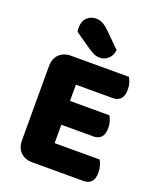

<svg xmlns="http://www.w3.org/2000/svg" viewBox="-153 -934 855 1031"><g transform="rotate(20 274.0 -418.5)"><path d="M158 3Q115 3 90 -22Q65 -47 65 -90V-513Q65 -556 90 -581Q115 -606 158 -606H488Q495 -595 500.5 -578Q506 -561 506 -540Q506 -503 490 -486Q474 -469 446 -469H235V-376H460Q467 -365 472.5 -348Q478 -331 478 -310Q478 -273 462 -256.5Q446 -240 418 -240H235V-135H492Q499 -124 504.5 -106Q510 -88 510 -67Q510 -30 494 -13.5Q478 3 450 3ZM146 -739Q145 -743 144.5 -750.5Q144 -758 144 -762Q144 -799 165 -819.5Q186 -840 217 -840Q237 -840 254 -831Q271 -822 291 -803L377 -718Q372 -683 351 -666Q330 -649 306 -649Q285 -649 270 -656.5Q255 -664 238 -675Z"/></g></svg>

Font: Baloo 2 ExtraBold
Style: Regular
Weight: 800
Designer: Sarang Kulkarni and Ek Type
Foundry: Ek Type
Version: Version 1.640;hotconv 1.0.111;makeotfexe 2.5.65597; ttfautoh